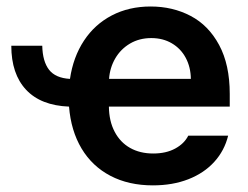

<svg xmlns="http://www.w3.org/2000/svg" viewBox="-20 -557 761 588"><path d="M194.3 -315.4Q204.1 -382.3 237.1 -432.4Q270 -482.4 322.5 -509.8Q375 -537.1 441.4 -537.1Q508.8 -537.1 563.7 -508.3Q618.7 -479.5 651.1 -419.2Q683.6 -358.9 683.6 -269.5V-230.5H313.5Q314 -186 331.1 -153.6Q348.1 -121.1 378.4 -104Q408.7 -86.9 449.2 -86.9Q488.8 -86.9 516.6 -102.1Q544.4 -117.2 556.6 -141.6H678.7Q667.5 -95.7 636.2 -61.3Q605 -26.9 556.9 -8.1Q508.8 10.7 448.2 10.7Q374 10.7 318.1 -18.6Q262.2 -47.9 229.7 -102.3Q197.3 -156.7 191.4 -230.5Q105 -233.9 59.8 -282.2Q14.6 -330.6 14.6 -417H109.4Q110.4 -369.1 130.1 -343.5Q149.9 -317.9 194.3 -315.4ZM564.5 -315.4Q564 -351.6 548.8 -379.9Q533.7 -408.2 506.3 -424.3Q479 -440.4 443.4 -440.4Q406.7 -440.4 378.2 -423.6Q349.6 -406.7 333 -378.2Q316.4 -349.6 314 -315.4Z"/></svg>

Font: Pretendard JP SemiBold
Style: Regular
Weight: 600
Designer: Base glyphs from Inter by Rasmus Andersson; Hangeul glyphs from Noto Sans CJK(Source Han Sans) by Jang Soo-young and Kan
Foundry: Kil Hyung-jin
Version: Version 1.309